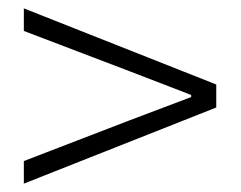

<svg xmlns="http://www.w3.org/2000/svg" viewBox="-20 -597 575 459"><path d="M37 -158 497 -340V-395L37 -577V-523L289 -427L437 -370V-365L289 -309L37 -212Z"/></svg>

Font: Source Han Sans SC Light
Style: Regular
Weight: 300
Designer: Ryoko NISHIZUKA (kana & ideographs); Paul D. Hunt (Latin, Greek & Cyrillic); Wenlong ZHANG (bopomofo); Sandoll Communica
Foundry: Adobe Systems Incorporated
Version: Version 1.004;PS 1.004;hotconv 1.0.82;makeotf.lib2.5.63406